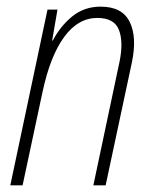

<svg xmlns="http://www.w3.org/2000/svg" viewBox="-20 -558 458 578"><path d="M11 0 123 -529H153L137 -436H139Q162 -480 198 -509Q234 -538 283 -538Q348 -538 370.5 -492Q393 -446 377 -370L298 0H261L340 -373Q352 -432 338 -468Q324 -504 273 -504Q215 -504 173 -446.5Q131 -389 108 -281L48 0Z"/></svg>

Font: Noto Sans Condensed ExtraLight
Style: Italic
Weight: 200
Width: 3
Italic angle: -12°
Designer: Monotype Design Team
Foundry: Monotype Imaging Inc.
Version: Version 2.013; ttfautohint (v1.8.4.7-5d5b)